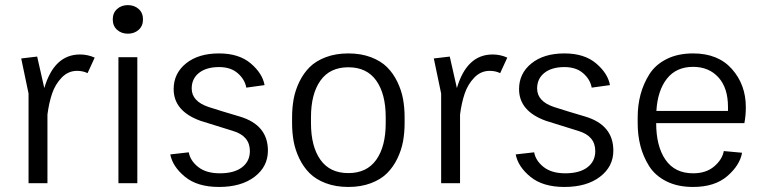

<svg xmlns="http://www.w3.org/2000/svg" viewBox="-20 -727 3032 762"><path d="M64.2 -495 127.5 -502.5 155.8 -377.5Q195 -510.8 297.5 -510.8Q328.3 -510.8 355.8 -498.3L327.5 -436.7Q309.2 -445.8 285.8 -445.8Q250.8 -445.8 225 -419.2Q199.2 -392.5 186.7 -355.4Q174.2 -318.3 168.3 -272.5V0H93.3V-355.8Z M450 0V-500H525V0ZM444.6 -691.2Q461.7 -706.7 487.5 -706.7Q513.3 -706.7 530.4 -691.2Q547.5 -675.8 547.5 -650Q547.5 -624.2 530.4 -608.8Q513.3 -593.3 487.5 -593.3Q461.7 -593.3 444.6 -608.8Q427.5 -624.2 427.5 -650Q427.5 -675.8 444.6 -691.2Z M655.8 -114.2 729.2 -122.5Q735 -89.2 766.7 -64.2Q798.3 -39.2 852.5 -39.2Q909.2 -39.2 940.4 -62.9Q971.7 -86.7 971.7 -127.5Q971.7 -187.5 904.2 -207.5Q777.5 -246.7 775.8 -247.5Q669.2 -285.8 669.2 -373.3Q669.2 -435.8 718.3 -475.4Q767.5 -515 849.2 -515Q928.3 -515 975 -475.4Q1021.7 -435.8 1030 -389.2L957.5 -379.2Q951.7 -411.7 923.8 -436.2Q895.8 -460.8 849.2 -460.8Q799.2 -460.8 770 -437.9Q740.8 -415 740.8 -375.8Q740.8 -325 807.5 -302.5Q853.3 -287.5 932.5 -264.2Q1043.3 -230.8 1043.3 -129.2Q1043.3 -65.8 990.4 -25.4Q937.5 15 849.2 15Q763.3 15 714.2 -25.4Q665 -65.8 655.8 -114.2Z M1139.2 -238.3V-261.7Q1139.2 -299.2 1145.4 -333.8Q1151.7 -368.3 1167.9 -402.1Q1184.2 -435.8 1208.8 -460.4Q1233.3 -485 1272.9 -500Q1312.5 -515 1362.5 -515Q1412.5 -515 1452.1 -500Q1491.7 -485 1516.2 -460.4Q1540.8 -435.8 1557.1 -402.1Q1573.3 -368.3 1579.6 -333.8Q1585.8 -299.2 1585.8 -261.7V-238.3Q1585.8 -200.8 1579.6 -166.2Q1573.3 -131.7 1557.1 -97.9Q1540.8 -64.2 1516.2 -39.6Q1491.7 -15 1452.1 0Q1412.5 15 1362.5 15Q1312.5 15 1272.9 0Q1233.3 -15 1208.8 -39.6Q1184.2 -64.2 1167.9 -97.9Q1151.7 -131.7 1145.4 -166.2Q1139.2 -200.8 1139.2 -238.3ZM1510.8 -238.3V-261.7Q1510.8 -354.2 1473.3 -407.1Q1435.8 -460 1362.5 -460Q1289.2 -460 1251.7 -407.1Q1214.2 -354.2 1214.2 -261.7V-238.3Q1214.2 -145.8 1251.7 -92.9Q1289.2 -40 1362.5 -40Q1435.8 -40 1473.3 -92.9Q1510.8 -145.8 1510.8 -238.3Z M1701.7 -495 1765 -502.5 1793.3 -377.5Q1832.5 -510.8 1935 -510.8Q1965.8 -510.8 1993.3 -498.3L1965 -436.7Q1946.7 -445.8 1923.3 -445.8Q1888.3 -445.8 1862.5 -419.2Q1836.7 -392.5 1824.2 -355.4Q1811.7 -318.3 1805.8 -272.5V0H1730.8V-355.8Z M2026.7 -114.2 2100 -122.5Q2105.8 -89.2 2137.5 -64.2Q2169.2 -39.2 2223.3 -39.2Q2280 -39.2 2311.2 -62.9Q2342.5 -86.7 2342.5 -127.5Q2342.5 -187.5 2275 -207.5Q2148.3 -246.7 2146.7 -247.5Q2040 -285.8 2040 -373.3Q2040 -435.8 2089.2 -475.4Q2138.3 -515 2220 -515Q2299.2 -515 2345.8 -475.4Q2392.5 -435.8 2400.8 -389.2L2328.3 -379.2Q2322.5 -411.7 2294.6 -436.2Q2266.7 -460.8 2220 -460.8Q2170 -460.8 2140.8 -437.9Q2111.7 -415 2111.7 -375.8Q2111.7 -325 2178.3 -302.5Q2224.2 -287.5 2303.3 -264.2Q2414.2 -230.8 2414.2 -129.2Q2414.2 -65.8 2361.2 -25.4Q2308.3 15 2220 15Q2134.2 15 2085 -25.4Q2035.8 -65.8 2026.7 -114.2Z M2510.8 -238.3V-261.7Q2510.8 -309.2 2522.1 -351.7Q2533.3 -394.2 2557.1 -432.1Q2580.8 -470 2625.4 -492.5Q2670 -515 2730.8 -515Q2830 -515 2885 -452.9Q2940 -390.8 2940 -301.7Q2940 -267.5 2934.2 -238.3H2584.2Q2584.2 -146.7 2621.2 -92.9Q2658.3 -39.2 2730.8 -39.2Q2782.5 -39.2 2814.6 -66.7Q2846.7 -94.2 2852.5 -127.5L2925 -120.8Q2916.7 -71.7 2866.7 -28.3Q2816.7 15 2730.8 15Q2669.2 15 2624.6 -7.5Q2580 -30 2556.2 -67.9Q2532.5 -105.8 2521.7 -147.9Q2510.8 -190 2510.8 -238.3ZM2585 -286.7H2869.2V-302.5Q2869.2 -378.3 2831.2 -420Q2793.3 -461.7 2730.8 -461.7Q2664.2 -461.7 2627.1 -415Q2590 -368.3 2585 -286.7Z"/></svg>

Font: Boon
Style: Regular
Weight: 400
Designer: Sungsit Sawaiwan
Foundry: FontUni
Version: Version 3.0